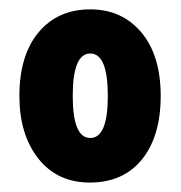

<svg xmlns="http://www.w3.org/2000/svg" viewBox="-20 -742 382 406"><path d="M319.8 -539.1Q319.8 -454.1 280.3 -405Q240.7 -356 169.9 -356Q101.1 -356 61 -406.7Q21 -457.5 21 -539.1Q21 -625 61.5 -673.6Q102.1 -722.2 170.9 -722.2Q237.8 -722.2 278.8 -673.6Q319.8 -625 319.8 -539.1ZM133.8 -539.1Q133.8 -450.2 170.9 -450.2Q208 -450.2 208 -539.1Q208 -628.9 170.9 -628.9Q133.8 -628.9 133.8 -539.1Z"/></svg>

Font: Open Sans Condensed ExtraBold
Style: Regular
Weight: 800
Width: 3
Designer: Monotype Design Team
Foundry: Monotype Imaging Inc.
Version: Version 3.000; ttfautohint (v1.8.4)